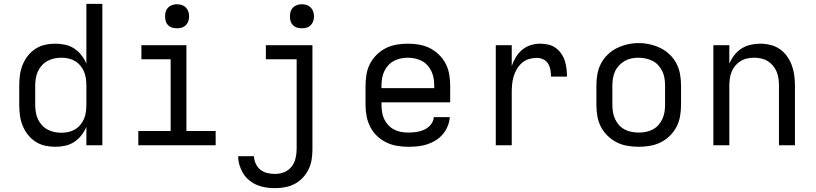

<svg xmlns="http://www.w3.org/2000/svg" viewBox="-20 -755 4240 998"><path d="M268 8Q240 8 213.5 2Q187 -4 164 -19Q141 -34 124 -56Q107 -78 97 -103.5Q87 -129 83.5 -156Q80 -183 80 -210V-310Q80 -337 83.5 -364Q87 -391 97 -416.5Q107 -442 124 -464Q141 -486 164 -501Q187 -516 213.5 -522Q240 -528 268 -528Q293 -528 318.5 -522.5Q344 -517 365.5 -503Q387 -489 403 -468.5Q419 -448 429 -424V-735H512V0H429V-96Q419 -72 403 -51.5Q387 -31 365.5 -17Q344 -3 318.5 2.5Q293 8 268 8ZM299 -65Q318 -65 336 -69Q354 -73 370 -82.5Q386 -92 398 -106.5Q410 -121 417 -138Q424 -155 426.5 -173.5Q429 -192 429 -210V-310Q429 -328 426.5 -346.5Q424 -365 417 -382Q410 -399 398 -413.5Q386 -428 370 -437.5Q354 -447 336 -451Q318 -455 299 -455Q280 -455 261.5 -451Q243 -447 226.5 -438Q210 -429 197 -414.5Q184 -400 176.5 -383Q169 -366 166 -347.5Q163 -329 163 -310V-210Q163 -191 166 -172.5Q169 -154 176.5 -137Q184 -120 197 -105.5Q210 -91 226.5 -82Q243 -73 261.5 -69Q280 -65 299 -65Z M699 0V-74H867V-447H715V-520H949V-74H1101V0ZM900 -608Q887 -608 875 -611.5Q863 -615 854 -624Q845 -633 841.5 -645Q838 -657 838 -670Q838 -683 841.5 -695Q845 -707 854 -716Q863 -725 875 -729Q887 -733 900 -733Q913 -733 925 -729Q937 -725 946 -716Q955 -707 959 -695Q963 -683 963 -670Q963 -657 959 -645Q955 -633 946 -624Q937 -615 925 -611.5Q913 -608 900 -608Z M1410 223Q1386 223 1362.5 219.5Q1339 216 1317 207Q1295 198 1276 182.5Q1257 167 1244.5 147Q1232 127 1225 104Q1218 81 1218 57H1300Q1301 77 1309.5 96Q1318 115 1334 127.5Q1350 140 1370 144.5Q1390 149 1410 149Q1434 149 1457 140Q1480 131 1495 112Q1510 93 1516 68.5Q1522 44 1522 20V-447H1362V-520H1604V20Q1604 47 1600 73.5Q1596 100 1584.5 124Q1573 148 1554.5 168Q1536 188 1512.5 200.5Q1489 213 1462.5 218Q1436 223 1410 223ZM1549 -608Q1536 -608 1524 -611.5Q1512 -615 1503 -624Q1494 -633 1490.5 -645Q1487 -657 1487 -670Q1487 -683 1490.5 -695Q1494 -707 1503 -716Q1512 -725 1524 -729Q1536 -733 1549 -733Q1562 -733 1574 -729Q1586 -725 1595 -716Q1604 -707 1608 -695Q1612 -683 1612 -670Q1612 -657 1608 -645Q1604 -633 1595 -624Q1586 -615 1574 -611.5Q1562 -608 1549 -608Z M2102 8Q2073 8 2043.5 3Q2014 -2 1987.5 -15Q1961 -28 1939.5 -48.5Q1918 -69 1904.5 -95.5Q1891 -122 1885.5 -151Q1880 -180 1880 -210V-310Q1880 -339 1885 -368.5Q1890 -398 1903.5 -424Q1917 -450 1938.5 -471Q1960 -492 1986 -505Q2012 -518 2041.5 -523Q2071 -528 2100 -528Q2129 -528 2158.5 -523Q2188 -518 2214 -505Q2240 -492 2261.5 -471Q2283 -450 2296.5 -424Q2310 -398 2315 -368.5Q2320 -339 2320 -310V-223H1963V-210Q1963 -191 1966 -172Q1969 -153 1977 -136Q1985 -119 1998.5 -104.5Q2012 -90 2028.5 -81.5Q2045 -73 2064 -69.5Q2083 -66 2102 -66Q2124 -66 2145 -69Q2166 -72 2185.5 -81Q2205 -90 2219 -107Q2233 -124 2235 -146H2318Q2316 -121 2306.5 -98Q2297 -75 2281 -56.5Q2265 -38 2244 -25Q2223 -12 2199.5 -4.5Q2176 3 2151.5 5.5Q2127 8 2102 8ZM1963 -297H2237V-310Q2237 -329 2234 -347.5Q2231 -366 2223 -383.5Q2215 -401 2202.5 -415Q2190 -429 2173 -438Q2156 -447 2137.5 -451Q2119 -455 2100 -455Q2081 -455 2062.5 -451Q2044 -447 2027 -438Q2010 -429 1997.5 -415Q1985 -401 1977 -383.5Q1969 -366 1966 -347.5Q1963 -329 1963 -310Z M2557 0V-520H2640V-412Q2648 -436 2661.5 -458Q2675 -480 2694 -496Q2713 -512 2737.5 -520Q2762 -528 2787 -528Q2808 -528 2829 -523.5Q2850 -519 2867 -507Q2884 -495 2896.5 -477.5Q2909 -460 2915.5 -440Q2922 -420 2924.5 -399Q2927 -378 2927 -357H2844Q2844 -374 2841 -391.5Q2838 -409 2829 -424Q2820 -439 2804 -446.5Q2788 -454 2770 -454Q2749 -454 2729 -448Q2709 -442 2693 -428Q2677 -414 2666.5 -396Q2656 -378 2650 -358Q2644 -338 2642 -317Q2640 -296 2640 -276V0Z M3300 8Q3271 8 3241.5 3Q3212 -2 3186 -15Q3160 -28 3138.5 -49Q3117 -70 3103.5 -96Q3090 -122 3085 -151.5Q3080 -181 3080 -210V-310Q3080 -339 3085 -368.5Q3090 -398 3103.5 -424Q3117 -450 3138.5 -471Q3160 -492 3186.5 -505Q3213 -518 3242 -524.5Q3271 -531 3300 -531Q3329 -531 3358 -524.5Q3387 -518 3413.5 -505Q3440 -492 3461.5 -471Q3483 -450 3496.5 -424Q3510 -398 3515 -368.5Q3520 -339 3520 -310V-210Q3520 -181 3515 -151.5Q3510 -122 3496.5 -96Q3483 -70 3461.5 -49Q3440 -28 3414 -15Q3388 -2 3358.5 3Q3329 8 3300 8ZM3300 -66Q3319 -66 3337.5 -69.5Q3356 -73 3373 -82Q3390 -91 3402.5 -105Q3415 -119 3423 -136.5Q3431 -154 3434 -172.5Q3437 -191 3437 -210V-310Q3437 -329 3434 -348Q3431 -367 3423 -384Q3415 -401 3402 -415.5Q3389 -430 3372 -438.5Q3355 -447 3336 -451Q3317 -455 3298 -455Q3279 -455 3260.5 -451Q3242 -447 3226 -437.5Q3210 -428 3197 -414Q3184 -400 3176.5 -383Q3169 -366 3166 -347.5Q3163 -329 3163 -310V-210Q3163 -191 3166 -172.5Q3169 -154 3177 -136.5Q3185 -119 3197.5 -105Q3210 -91 3227 -82Q3244 -73 3262.5 -69.5Q3281 -66 3300 -66Z M3688 0V-520H3771V-424Q3781 -448 3797 -468.5Q3813 -489 3834 -502.5Q3855 -516 3880.5 -522Q3906 -528 3932 -528Q3958 -528 3984.5 -521.5Q4011 -515 4033 -500Q4055 -485 4071 -462.5Q4087 -440 4096 -415Q4105 -390 4108.5 -363.5Q4112 -337 4112 -310V0H4029V-310Q4029 -328 4026.5 -346.5Q4024 -365 4017 -382Q4010 -399 3998 -413.5Q3986 -428 3970.5 -437.5Q3955 -447 3936.5 -451Q3918 -455 3900 -455Q3882 -455 3863.5 -451Q3845 -447 3829.5 -437.5Q3814 -428 3802 -413.5Q3790 -399 3783 -382Q3776 -365 3773.5 -346.5Q3771 -328 3771 -310V0Z"/></svg>

Font: Bmono
Style: Regular
Weight: 400
Monospace: yes
Designer: Belleve Invis
Foundry: Belleve Invis
Version: Version 11.2.2; ttfautohint (v1.8.2)